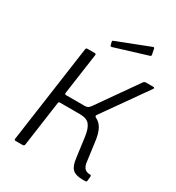

<svg xmlns="http://www.w3.org/2000/svg" viewBox="-222 -1097 1129 1231"><g transform="rotate(30 342.0 -481.5)"><path d="M85 0Q78 0 76 -3Q74 -6 75 -12L176 -730Q177 -742 188 -742H242Q253 -742 251 -730L208 -427Q207 -416 218 -416H368L383 -401Q451 -400 484.5 -366.5Q518 -333 528 -254L548 -105Q553 -77 566.5 -64.5Q580 -52 606 -52Q615 -52 614 -42L611 -10Q610 0 600 0H580Q528 0 505 -22Q482 -44 476 -98L456 -246Q449 -301 428 -328Q407 -355 356 -355H206Q199 -355 197 -347L150 -12Q149 0 135 0ZM349 -380 354 -416Q373 -416 383.5 -424.5Q394 -433 405 -451L603 -733Q610 -742 621 -742H676Q682 -742 683.5 -738.5Q685 -735 682 -731L452 -405Q448 -400 448.5 -395Q449 -390 456 -387ZM557 -957 565 -917Q566 -912 565 -908.5Q564 -905 556 -903L318 -830Q312 -828 308.5 -830.5Q305 -833 305 -838L300 -857Q299 -867 303 -868L547 -963Q550 -964 553.5 -962.5Q557 -961 557 -957Z"/></g></svg>

Font: Libre Franklin Light
Style: Italic
Weight: 300
Italic angle: -8°
Designer: Pablo Impallari, Rodrigo Fuenzalida, Nhung Nguyen
Foundry: Impallari Type
Version: Version 3.000